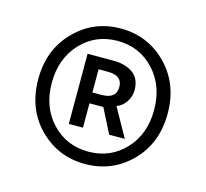

<svg xmlns="http://www.w3.org/2000/svg" viewBox="-73 -879 646 602"><g transform="rotate(15 250.0 -577.5)"><path d="M40 -577.1Q40 -672.9 101.1 -734.9Q162.1 -796.9 250 -796.9Q337.9 -796.9 398.9 -734.9Q460 -672.9 460 -577.1Q460 -480.5 398.9 -418.9Q337.9 -357.4 250 -357.4Q162.1 -357.4 101.1 -418.9Q40 -480.5 40 -577.1ZM416 -577.1Q416 -655.3 368.7 -706.1Q321.3 -756.8 250 -756.8Q178.7 -756.8 131.3 -706.1Q84 -655.3 84 -577.1Q84 -498 131.3 -447.8Q178.7 -397.5 250 -397.5Q321.3 -397.5 368.7 -447.8Q416 -498 416 -577.1ZM168.9 -465.8V-693.4H253.9Q292 -693.4 316.4 -675.8Q340.8 -658.2 340.8 -621.1Q340.8 -600.6 329.1 -583Q317.4 -565.4 298.8 -558.6L350.6 -465.8H299.8L259.8 -544.9H214.8V-465.8ZM214.8 -580.1H244.1Q292 -580.1 292 -618.2Q292 -655.3 246.1 -655.3H214.8Z"/></g></svg>

Font: Gen Shin Gothic Monospace Regular
Style: Regular
Weight: 400
Designer: [Source Han Sans]
Ryoko NISHIZUKA  (kana & ideographs); Paul D. Hunt (Latin, Greek & Cyrillic); Wenlong ZHANG  (bopomofo
Version: Version 1.002.20150607